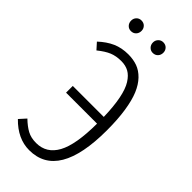

<svg xmlns="http://www.w3.org/2000/svg" viewBox="-275 -920 984 984"><g transform="rotate(45 217.5 -427.5)"><path d="M107.9 -789.1Q91.8 -789.1 81.3 -800.3Q70.8 -811.5 70.8 -828.1Q70.8 -844.2 81.3 -855.2Q91.8 -866.2 107.9 -866.2Q125 -866.2 135.5 -855.2Q146 -844.2 146 -828.1Q146 -811.5 135.5 -800.3Q125 -789.1 107.9 -789.1ZM266.1 -789.1Q250.5 -789.1 239.7 -800.3Q229 -811.5 229 -828.1Q229 -843.8 239.7 -855Q250.5 -866.2 266.1 -866.2Q283.2 -866.2 293.7 -855.2Q304.2 -844.2 304.2 -828.1Q304.2 -811.5 293.7 -800.3Q283.2 -789.1 266.1 -789.1ZM183.1 -695.8Q219.7 -695.8 249.3 -685.1Q278.8 -674.3 303.7 -648.7Q328.6 -623 345.5 -583Q362.3 -543 371.6 -482.4Q380.9 -421.9 380.9 -342.8Q380.9 11.2 170.9 11.2Q87.4 11.2 17.1 -61L49.8 -97.2Q79.1 -68.8 106 -54.4Q132.8 -40 169.9 -40Q244.6 -40 282.5 -109.1Q320.3 -178.2 320.8 -331.1H96.2V-379.9H320.8Q318.8 -455.1 308.3 -507.6Q297.9 -560.1 279.1 -590.1Q260.3 -620.1 236.8 -633.1Q213.4 -646 182.1 -646Q145 -646 116.7 -634.3Q88.4 -622.6 53.2 -594.2L22.9 -627.9Q59.6 -662.1 97.7 -679Q135.7 -695.8 183.1 -695.8Z"/></g></svg>

Font: Fira Sans Compressed Light
Style: Regular
Weight: 300
Width: 1
Designer: Carrois Corporate & Edenspiekermann AG
Foundry: Carrois Corporate GbR & Edenspiekermann AG
Version: Version 4.203;PS 004.203;hotconv 1.0.88;makeotf.lib2.5.64775